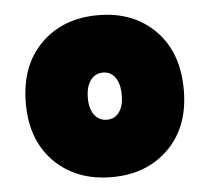

<svg xmlns="http://www.w3.org/2000/svg" viewBox="-42 -795 633 580"><g transform="rotate(-5 274.5 -504.5)"><path d="M514 -503Q514 -391 447.5 -325Q381 -259 275 -259Q168 -259 101.5 -325Q35 -391 35 -503Q35 -617 101.5 -683.5Q168 -750 275 -750Q382 -750 448 -683.5Q514 -617 514 -503ZM326 -503Q326 -537 312.5 -556.5Q299 -576 275 -576Q251 -576 237 -556.5Q223 -537 223 -503Q223 -471 237 -452Q251 -433 275 -433Q299 -433 312.5 -452Q326 -471 326 -503Z"/></g></svg>

Font: Repo
Style: ExtraBlack
Weight: 1000
Designer: Stefan Peev
Foundry: Context Ltd
Version: Version 001.000